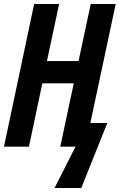

<svg xmlns="http://www.w3.org/2000/svg" viewBox="-22 -734 603 961"><path d="M251 207 356 0H279.8L347.2 -316.9H189.9L123 0H-2L148.9 -713.9H273.9L212.9 -428.2H371.1L432.1 -713.9H557.1L430.2 -118.2H515.1L384.8 207Z"/></svg>

Font: Open Sans Condensed
Style: Italic
Weight: 400
Width: 3
Italic angle: -12°
Designer: Monotype Design Team
Foundry: Monotype Imaging Inc.
Version: Version 3.000